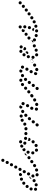

<svg xmlns="http://www.w3.org/2000/svg" viewBox="1198 -1816 644 3097"><g transform="rotate(-90 1520.5 -267.0)"><path d="M263 31Q268 28 271 24Q274 21 275 16Q278 6 273 -3Q268 -12 258 -15Q258 -15 257 -15Q248 -19 238 -14Q229 -9 226 1Q224 5 225 10Q225 15 227 20Q230 24 233 27Q237 31 242 32Q243 33 244 33Q249 34 254 34Q259 33 263 31ZM350 12Q353 8 353 3Q354 -2 352 -7Q349 -17 340 -22Q331 -26 321 -23H319Q315 -21 311 -18Q307 -15 305 -11Q302 -6 302 -1Q301 4 303 8Q306 18 315 23Q324 28 334 25L335 24Q340 23 344 20Q348 17 350 12ZM113 -12Q112 -17 109 -21Q106 -25 101 -27Q97 -30 92 -31Q87 -31 82 -30Q72 -28 67 -19Q61 -10 64 0Q66 10 75 16Q84 21 94 18H95Q105 16 110 7Q115 -2 113 -12ZM-2 0Q-9 -8 -8 -18Q-8 -28 0 -35Q4 -38 9 -40Q13 -42 18 -41Q23 -41 28 -39Q32 -36 35 -33L36 -32Q39 -29 40 -25Q42 -21 42 -16Q41 -14 41 -12Q41 -11 41 -9Q40 -6 38 -2Q36 1 33 3Q25 10 15 9Q5 8 -2 0ZM423 -26Q425 -31 424 -35Q423 -40 421 -45Q415 -54 405 -56Q395 -59 386 -53H385Q381 -50 378 -46Q375 -42 374 -37Q372 -32 373 -27Q374 -23 376 -18Q382 -9 392 -7Q402 -4 411 -10H412Q416 -13 419 -17Q422 -21 423 -26ZM176 -54Q170 -63 160 -64Q150 -66 141 -60V-59Q137 -56 134 -52Q132 -48 131 -43Q130 -38 131 -33Q132 -28 135 -24Q138 -20 143 -18Q147 -15 152 -14Q157 -14 162 -15Q166 -16 170 -19H171Q179 -25 181 -36Q182 -46 176 -54ZM208 -47Q206 -52 206 -57Q206 -62 207 -66L208 -68Q212 -77 221 -82Q231 -86 240 -82Q250 -78 254 -69Q258 -59 255 -50L254 -48Q253 -46 251 -43Q250 -41 248 -39Q247 -39 247 -39Q237 -38 228 -34Q227 -33 226 -33Q225 -33 224 -33Q223 -33 222 -34Q217 -36 213 -39Q210 -43 208 -47ZM483 -92Q480 -96 476 -98Q472 -101 467 -102Q462 -102 457 -101Q452 -100 448 -97Q448 -97 447 -96Q443 -93 440 -89Q438 -84 437 -80Q436 -75 437 -70Q439 -65 442 -61Q448 -53 458 -51Q468 -50 477 -56Q477 -56 478 -57Q486 -63 488 -73Q489 -83 483 -92ZM-1 -98V-99Q3 -108 13 -112Q23 -115 32 -111Q41 -106 45 -96Q48 -87 44 -77Q42 -72 38 -69Q34 -66 30 -64Q28 -64 27 -63Q26 -63 25 -63Q23 -63 20 -64Q17 -64 14 -64Q13 -64 12 -64Q11 -65 10 -65Q1 -70 -2 -79Q-6 -89 -1 -98ZM193 -107H194Q198 -112 205 -114Q212 -116 218 -114Q218 -114 219 -113Q220 -109 222 -105Q217 -104 212 -102Q203 -98 197 -91Q192 -86 189 -80Q188 -82 187 -84Q187 -87 187 -89Q186 -94 188 -99Q190 -103 193 -107ZM240 -120Q242 -115 245 -112Q248 -108 253 -106Q262 -101 272 -104Q281 -107 286 -117L287 -118Q292 -127 288 -137Q285 -147 276 -152Q267 -156 257 -153Q247 -150 242 -141V-139Q239 -135 239 -130Q239 -125 240 -120ZM37 -149Q37 -144 40 -139Q42 -135 46 -132Q50 -129 55 -128Q60 -126 65 -127Q70 -128 74 -130Q78 -133 81 -136V-137Q84 -141 86 -146Q87 -150 86 -155Q86 -160 83 -165Q81 -169 77 -172Q69 -178 58 -177Q48 -176 42 -167Q39 -163 37 -158Q36 -154 37 -149ZM276 -190Q278 -185 281 -181Q284 -178 288 -175Q297 -170 307 -173Q317 -176 322 -186L323 -187Q325 -191 326 -196Q326 -201 325 -206Q323 -211 320 -215Q317 -218 313 -221Q303 -226 294 -223Q284 -220 279 -210L278 -209Q276 -205 275 -200Q275 -195 276 -190ZM89 -209Q89 -204 90 -199Q92 -194 95 -190Q101 -182 111 -181Q122 -180 130 -186Q138 -193 139 -203Q141 -213 134 -222Q128 -230 118 -231Q107 -232 99 -226V-225Q95 -222 92 -218Q90 -214 89 -209ZM156 -234Q160 -225 170 -221Q179 -216 189 -220Q199 -224 203 -233Q207 -243 203 -252Q200 -262 190 -266Q181 -271 171 -267Q161 -263 157 -254Q153 -244 156 -234ZM255 -234Q245 -234 237 -240Q229 -247 229 -258Q228 -268 235 -276Q242 -283 252 -284H253Q258 -284 262 -283Q267 -281 271 -278Q274 -274 277 -270Q279 -265 279 -260Q279 -258 279 -256Q279 -254 278 -252Q277 -251 275 -250Q268 -245 263 -237Q262 -236 262 -235Q260 -235 259 -235Q257 -234 255 -234ZM325 -244Q334 -239 344 -242Q354 -245 359 -254L360 -256Q365 -265 362 -275Q359 -285 350 -289Q341 -294 331 -291Q321 -289 316 -279L315 -278Q310 -269 313 -259Q316 -249 325 -244ZM363 -313Q372 -308 382 -311Q392 -314 396 -323L397 -324Q402 -333 399 -343Q396 -353 387 -358Q378 -363 368 -360Q358 -357 353 -348V-347Q348 -338 351 -328Q353 -318 363 -313ZM400 -382Q409 -377 419 -380Q429 -383 434 -392L435 -393Q439 -402 437 -412Q434 -422 424 -427Q415 -432 405 -429Q395 -426 391 -417L390 -415Q385 -406 388 -396Q391 -386 400 -382ZM437 -450Q441 -448 446 -448Q451 -447 456 -449Q461 -450 465 -453Q468 -457 471 -461V-462Q476 -472 473 -481Q470 -491 461 -496Q452 -501 442 -498Q432 -495 427 -486L426 -484Q422 -475 425 -465Q428 -455 437 -450ZM460 -534Q462 -529 465 -525Q469 -522 473 -520Q478 -518 483 -518Q488 -517 492 -519Q497 -521 500 -524Q504 -528 506 -532L507 -534Q509 -538 509 -543Q509 -548 507 -553Q506 -557 502 -561Q499 -565 494 -567Q485 -571 475 -567Q465 -564 461 -554V-553Q459 -548 458 -543Q458 -538 460 -534Z M671 9Q673 4 673 -1Q673 -6 671 -11Q669 -15 665 -19Q662 -22 657 -24Q657 -24 656 -24Q652 -26 647 -26Q642 -26 637 -24Q633 -22 629 -19Q626 -15 624 -11Q620 -1 624 8Q628 18 637 22Q638 22 639 23Q649 26 658 22Q668 18 671 9ZM747 1Q749 -4 748 -8Q748 -13 746 -18Q741 -27 732 -31Q722 -34 713 -30L711 -29Q707 -27 704 -23Q700 -19 699 -15Q697 -10 697 -5Q697 0 700 4Q704 14 714 17Q724 21 733 16L734 15Q739 13 742 10Q745 6 747 1ZM808 -58Q808 -63 805 -68Q803 -72 799 -75Q791 -82 781 -81Q771 -80 764 -72L763 -71Q760 -67 758 -62Q757 -57 757 -52Q758 -48 760 -43Q763 -39 766 -36Q774 -29 785 -30Q795 -31 802 -39V-40Q806 -44 807 -48Q809 -53 808 -58ZM607 -35Q612 -36 616 -38Q620 -41 623 -45Q626 -48 628 -53Q629 -58 628 -63V-64Q627 -75 619 -81Q610 -87 600 -86Q595 -85 591 -83Q587 -80 584 -76Q580 -72 579 -68Q578 -63 579 -58V-57Q580 -46 588 -40Q596 -34 607 -35ZM484 -92Q481 -96 477 -99Q473 -101 468 -102Q463 -103 458 -102Q454 -101 449 -98V-97Q440 -92 438 -81Q437 -71 443 -63Q448 -54 459 -52Q469 -51 477 -57H478Q487 -63 488 -73Q490 -83 484 -92ZM551 -118Q552 -123 551 -127Q550 -132 547 -136Q541 -145 531 -147Q520 -148 512 -142H511Q503 -136 501 -125Q499 -115 505 -107Q508 -103 513 -100Q517 -97 522 -97Q527 -96 531 -97Q536 -98 540 -101L541 -102Q545 -104 548 -109Q550 -113 551 -118ZM845 -114V-115Q846 -119 846 -122Q846 -126 845 -130Q839 -129 833 -129L832 -130Q823 -130 815 -135Q809 -137 804 -142Q802 -140 800 -137Q799 -134 798 -131H797V-130Q794 -120 798 -111Q803 -102 813 -98Q817 -97 822 -97Q827 -97 832 -99Q836 -102 839 -105Q843 -109 844 -114ZM606 -113Q610 -111 615 -111Q620 -111 625 -113Q629 -116 633 -119Q636 -123 638 -127V-129Q642 -138 637 -148Q633 -157 623 -161Q614 -165 604 -160Q595 -156 591 -146V-145Q587 -135 592 -126Q596 -116 606 -113ZM1011 -153Q1014 -157 1016 -161Q1018 -166 1018 -171Q1018 -181 1011 -189Q1004 -196 993 -196H992Q987 -196 982 -194Q978 -192 974 -189Q971 -185 969 -181Q967 -176 967 -171Q967 -166 969 -161Q971 -157 974 -153Q978 -150 982 -148Q987 -146 992 -146H993Q998 -146 1003 -148Q1007 -150 1011 -153ZM941 -171Q941 -176 939 -181Q937 -186 934 -189Q930 -193 926 -195Q921 -197 916 -197H915Q905 -198 897 -190Q889 -183 889 -173Q889 -168 891 -163Q893 -159 896 -155Q899 -151 904 -149Q908 -147 913 -147H915Q925 -147 933 -154Q940 -161 941 -171ZM595 -181Q601 -183 607 -184Q604 -187 600 -189Q597 -191 593 -191Q588 -192 583 -191Q578 -190 574 -187V-186Q565 -180 564 -170Q562 -160 568 -152Q568 -151 568 -151Q569 -151 569 -150Q569 -152 570 -153V-154Q573 -163 579 -169Q586 -177 595 -181ZM863 -174Q863 -179 862 -184Q860 -189 857 -193Q854 -196 850 -199Q845 -201 840 -202H839Q829 -203 821 -196Q813 -189 812 -179Q811 -174 813 -169Q814 -165 817 -161Q820 -157 825 -155Q829 -152 834 -152H836Q846 -151 854 -157Q862 -164 863 -174ZM785 -182Q787 -187 786 -192Q785 -197 783 -201Q780 -206 777 -209Q773 -212 768 -213L766 -214Q757 -216 748 -211Q738 -206 736 -196Q734 -191 735 -186Q736 -181 738 -177Q741 -173 744 -170Q748 -167 753 -165H755Q765 -162 774 -167Q783 -172 785 -182ZM638 -184Q645 -177 656 -177Q666 -178 673 -185L674 -186Q677 -190 679 -194Q680 -198 680 -203Q674 -209 670 -217Q668 -221 667 -225Q659 -229 651 -228Q643 -226 637 -220L636 -219Q629 -211 630 -201Q630 -191 638 -184ZM689 -246Q690 -247 690 -248Q692 -253 695 -256Q699 -260 703 -262Q708 -264 713 -264Q718 -264 722 -262Q732 -259 736 -250Q740 -241 737 -231Q737 -231 736 -231Q728 -226 722 -218Q720 -216 719 -213Q715 -212 712 -213Q708 -213 705 -214Q695 -217 690 -227Q686 -236 689 -246ZM757 -258Q757 -260 757 -261Q757 -263 758 -265Q761 -274 770 -279Q779 -284 789 -281Q790 -281 791 -280Q801 -277 806 -268Q810 -258 807 -249Q804 -241 797 -236Q791 -231 782 -232Q778 -234 774 -235H772Q770 -236 768 -236Q766 -238 764 -240Q762 -242 761 -244Q760 -251 757 -258Q757 -258 757 -258Z M1080 6Q1080 1 1078 -3Q1076 -8 1072 -11Q1064 -18 1054 -17Q1043 -16 1037 -8L1035 -6Q1028 2 1029 12Q1030 22 1038 29Q1046 36 1056 35Q1066 34 1073 26L1075 24Q1078 21 1079 16Q1081 11 1080 6ZM1411 -4Q1409 -9 1406 -13Q1403 -17 1399 -20Q1394 -22 1389 -23Q1385 -23 1380 -22L1377 -21Q1373 -20 1369 -17Q1365 -14 1362 -9Q1360 -5 1359 0Q1359 5 1360 10Q1361 14 1364 18Q1367 22 1372 25Q1376 27 1381 28Q1386 28 1391 27L1393 26Q1403 24 1408 15Q1413 6 1411 -4ZM1326 18Q1330 15 1332 11Q1335 6 1335 1Q1336 -3 1334 -8Q1333 -13 1330 -17Q1327 -21 1323 -23Q1319 -26 1314 -27Q1309 -28 1304 -27Q1299 -26 1295 -23Q1291 -21 1288 -16Q1285 -12 1284 -7Q1283 -3 1284 2Q1285 7 1288 11Q1289 13 1291 15Q1298 23 1308 24Q1318 25 1326 18ZM1480 -44Q1477 -48 1473 -51Q1469 -54 1464 -55Q1460 -57 1455 -56Q1450 -55 1446 -52L1443 -51Q1439 -49 1436 -45Q1433 -41 1432 -36Q1431 -31 1432 -26Q1433 -21 1435 -17Q1441 -8 1451 -6Q1461 -3 1470 -9L1472 -10Q1480 -15 1483 -25Q1485 -35 1480 -44ZM1121 -74Q1113 -80 1103 -79Q1092 -78 1086 -69L1084 -68Q1081 -64 1080 -59Q1079 -54 1079 -49Q1080 -44 1082 -40Q1085 -36 1089 -32Q1097 -26 1107 -27Q1117 -28 1124 -37L1125 -38Q1132 -47 1130 -57Q1129 -67 1121 -74ZM1545 -90Q1542 -94 1538 -97Q1534 -100 1529 -101Q1524 -101 1519 -100Q1514 -99 1510 -96L1508 -95Q1500 -89 1498 -79Q1496 -69 1502 -60Q1505 -56 1509 -53Q1513 -51 1518 -50Q1523 -49 1528 -50Q1533 -51 1537 -54L1539 -56Q1547 -62 1549 -72Q1551 -82 1545 -90ZM1299 -69Q1300 -64 1303 -60Q1307 -56 1311 -54Q1320 -49 1330 -52Q1340 -55 1345 -65L1346 -67Q1348 -71 1349 -76Q1349 -81 1348 -86Q1346 -91 1343 -94Q1340 -98 1335 -100Q1326 -105 1316 -102Q1306 -99 1301 -90L1300 -88Q1298 -83 1298 -78Q1297 -73 1299 -69ZM1172 -135Q1165 -141 1154 -141Q1144 -140 1137 -132L1136 -130Q1129 -122 1130 -112Q1130 -102 1138 -95Q1146 -88 1156 -89Q1167 -90 1173 -98L1175 -99Q1182 -107 1181 -118Q1180 -128 1172 -135ZM1352 -123Q1356 -120 1361 -119Q1366 -119 1370 -120Q1375 -121 1379 -124Q1383 -127 1386 -131L1387 -133Q1392 -142 1390 -152Q1387 -162 1378 -168Q1374 -170 1369 -171Q1364 -172 1359 -170Q1355 -169 1351 -166Q1347 -163 1344 -159L1343 -157Q1338 -148 1340 -138Q1343 -128 1352 -123ZM1012 -153Q1016 -157 1018 -161Q1019 -166 1019 -171Q1019 -181 1012 -189Q1005 -196 994 -196Q989 -196 984 -194Q980 -192 976 -189Q973 -185 971 -181Q969 -176 969 -171Q969 -161 976 -153Q984 -146 994 -146Q999 -146 1004 -148Q1009 -150 1012 -153ZM1229 -191Q1222 -199 1211 -199Q1201 -199 1193 -192L1192 -190Q1184 -183 1184 -173Q1184 -162 1191 -155Q1198 -147 1208 -147Q1219 -147 1226 -154L1228 -156Q1235 -163 1236 -173Q1236 -184 1229 -191ZM1090 -201Q1085 -210 1075 -213Q1065 -216 1056 -212H1055Q1046 -207 1043 -197Q1040 -187 1045 -178Q1049 -169 1059 -166Q1069 -162 1078 -167H1079Q1088 -172 1091 -182Q1094 -192 1090 -201ZM1377 -202Q1380 -198 1384 -196Q1388 -193 1393 -192Q1403 -190 1412 -195Q1420 -201 1422 -211Q1423 -213 1423 -214Q1425 -224 1419 -233Q1413 -241 1402 -243Q1398 -244 1393 -243Q1388 -242 1384 -239Q1380 -236 1377 -232Q1374 -228 1374 -223Q1373 -222 1373 -221Q1372 -216 1373 -211Q1374 -207 1377 -202ZM1297 -218Q1298 -223 1297 -228Q1296 -233 1294 -237Q1288 -246 1278 -248Q1268 -250 1259 -245L1257 -243Q1253 -241 1250 -237Q1247 -233 1246 -228Q1245 -223 1246 -218Q1247 -213 1250 -209Q1252 -205 1256 -202Q1261 -199 1265 -198Q1270 -197 1275 -198Q1280 -199 1284 -201L1286 -203Q1290 -205 1293 -209Q1296 -213 1297 -218ZM1143 -253Q1139 -256 1134 -257Q1129 -257 1124 -256Q1119 -255 1115 -252Q1107 -246 1105 -236Q1103 -225 1110 -217Q1116 -209 1126 -207Q1136 -205 1144 -211L1145 -212Q1149 -215 1151 -219Q1154 -223 1155 -227Q1153 -231 1152 -236Q1150 -241 1150 -247Q1147 -251 1143 -253ZM1218 -262Q1218 -263 1218 -263Q1211 -271 1201 -273Q1191 -274 1183 -268Q1174 -262 1173 -252Q1171 -242 1177 -233Q1183 -225 1194 -223Q1204 -221 1212 -227Q1221 -233 1222 -243Q1224 -254 1218 -262ZM1350 -229 1348 -228Q1338 -227 1329 -233Q1321 -239 1319 -249Q1317 -259 1323 -268Q1330 -276 1340 -278H1342Q1352 -280 1361 -274Q1369 -268 1371 -257Q1371 -257 1371 -257Q1371 -257 1371 -257Q1363 -252 1358 -243Q1354 -237 1352 -229Q1351 -229 1351 -229Q1351 -229 1350 -229Z M1668 6Q1668 1 1665 -4Q1663 -8 1659 -11Q1655 -14 1650 -16Q1646 -17 1641 -16Q1636 -16 1631 -14Q1627 -11 1624 -7L1623 -6Q1619 -2 1618 3Q1617 8 1617 13Q1618 18 1620 22Q1622 26 1626 29Q1634 36 1645 35Q1655 34 1661 26L1663 24Q1666 20 1667 15Q1669 11 1668 6ZM1971 15Q1974 11 1974 6Q1975 1 1973 -4Q1970 -14 1961 -19Q1952 -24 1942 -21L1940 -20Q1935 -19 1932 -16Q1928 -13 1925 -8Q1923 -4 1922 1Q1922 6 1923 11Q1926 21 1935 26Q1944 31 1954 28L1956 27Q1961 26 1965 23Q1969 19 1971 15ZM1858 -11Q1858 -13 1858 -14Q1857 -25 1864 -32Q1871 -40 1881 -41Q1886 -41 1891 -40Q1896 -38 1899 -35Q1902 -32 1904 -29Q1906 -25 1907 -22Q1906 -20 1906 -19Q1901 -10 1900 -1Q1900 2 1900 5Q1897 7 1893 9Q1890 11 1886 11Q1875 12 1867 6Q1859 -1 1858 -11ZM2045 -26Q2046 -30 2045 -35Q2044 -40 2041 -44Q2039 -49 2035 -52Q2031 -54 2026 -56Q2021 -57 2016 -56Q2011 -55 2007 -52L2005 -51Q2001 -49 1998 -45Q1995 -41 1994 -36Q1993 -31 1994 -26Q1995 -21 1997 -17Q2003 -8 2013 -6Q2023 -3 2032 -9L2033 -10Q2038 -13 2041 -17Q2043 -21 2045 -26ZM1708 -73Q1704 -76 1699 -78Q1694 -79 1689 -78Q1684 -78 1680 -75Q1676 -73 1673 -69L1671 -67Q1665 -59 1666 -49Q1668 -39 1676 -32Q1680 -29 1684 -28Q1689 -27 1694 -27Q1699 -28 1703 -30Q1708 -33 1711 -37L1712 -38Q1718 -46 1717 -57Q1716 -67 1708 -73ZM2106 -91Q2103 -95 2098 -98Q2094 -100 2089 -101Q2084 -102 2080 -101Q2075 -100 2071 -97L2069 -96Q2061 -90 2059 -79Q2057 -69 2063 -61Q2066 -57 2070 -54Q2075 -51 2079 -51Q2084 -50 2089 -51Q2094 -52 2098 -55L2100 -56Q2108 -62 2110 -72Q2112 -83 2106 -91ZM1552 -73Q1553 -78 1552 -83Q1551 -88 1548 -92Q1542 -101 1532 -102Q1521 -104 1513 -98H1512Q1503 -92 1501 -81Q1500 -71 1505 -63Q1511 -54 1522 -52Q1532 -51 1540 -56L1541 -57Q1546 -60 1548 -64Q1551 -68 1552 -73ZM1901 -64Q1905 -62 1910 -61Q1915 -60 1920 -62Q1925 -63 1928 -66Q1932 -69 1935 -74L1936 -75Q1941 -84 1938 -94Q1935 -104 1926 -109Q1922 -112 1917 -113Q1912 -113 1908 -112Q1903 -110 1899 -107Q1895 -104 1892 -100L1891 -98Q1886 -89 1889 -79Q1892 -69 1901 -64ZM1760 -102V-103Q1766 -111 1764 -122Q1762 -132 1754 -138Q1750 -140 1745 -141Q1740 -142 1735 -142Q1730 -141 1726 -138Q1722 -135 1719 -131L1718 -130V-129Q1715 -125 1714 -120Q1713 -116 1714 -111Q1715 -106 1718 -102Q1720 -98 1724 -95Q1733 -89 1743 -91Q1753 -93 1759 -101ZM1608 -142Q1601 -149 1591 -150Q1581 -151 1573 -145L1572 -144Q1568 -140 1565 -136Q1563 -132 1563 -127Q1562 -122 1564 -117Q1565 -112 1568 -108Q1575 -101 1585 -100Q1596 -99 1604 -105L1605 -106Q1613 -113 1614 -123Q1615 -134 1608 -142ZM1940 -133Q1945 -130 1950 -130Q1955 -129 1959 -130Q1964 -131 1968 -135Q1972 -138 1975 -142L1976 -144Q1981 -153 1978 -163Q1975 -173 1966 -178Q1957 -183 1947 -180Q1937 -178 1932 -169L1931 -167Q1926 -158 1929 -148Q1931 -138 1940 -133ZM1672 -175Q1673 -180 1671 -185Q1669 -190 1666 -193Q1663 -197 1658 -199Q1654 -201 1649 -202Q1644 -202 1639 -200Q1634 -199 1631 -195L1630 -194Q1626 -191 1624 -187Q1622 -182 1621 -177Q1621 -172 1623 -167Q1624 -163 1628 -159Q1631 -155 1635 -153Q1640 -151 1645 -151Q1650 -150 1654 -152Q1659 -154 1663 -157L1664 -158Q1668 -161 1670 -166Q1672 -170 1672 -175ZM1814 -179Q1814 -184 1812 -188Q1810 -193 1807 -196Q1799 -203 1789 -203Q1779 -203 1771 -196L1770 -194Q1763 -187 1763 -177Q1763 -166 1771 -159Q1778 -152 1788 -152Q1799 -152 1806 -159L1807 -161Q1811 -164 1813 -169Q1814 -174 1814 -179ZM1987 -252Q1992 -252 1997 -250Q2001 -249 2005 -245Q2008 -241 2010 -237Q2012 -232 2012 -227Q2012 -225 2012 -222Q2010 -212 2002 -206Q1994 -199 1984 -201Q1974 -202 1967 -210Q1961 -218 1962 -228Q1962 -238 1970 -245Q1977 -252 1987 -252ZM1875 -221Q1877 -226 1876 -231Q1875 -235 1873 -240Q1870 -244 1866 -247Q1863 -250 1858 -251Q1853 -253 1848 -252Q1843 -251 1839 -249L1837 -248Q1833 -245 1830 -241Q1827 -237 1825 -233Q1824 -228 1825 -223Q1825 -218 1828 -214Q1833 -205 1843 -202Q1853 -199 1862 -205L1864 -206Q1868 -208 1871 -212Q1874 -216 1875 -221ZM1731 -224Q1732 -229 1731 -234Q1729 -239 1726 -243Q1723 -247 1719 -249Q1714 -251 1710 -252Q1705 -253 1700 -251Q1695 -250 1691 -247L1690 -246Q1686 -243 1684 -239Q1681 -234 1681 -229Q1680 -224 1681 -220Q1683 -215 1686 -211Q1689 -207 1693 -205Q1697 -202 1702 -202Q1707 -201 1712 -202Q1717 -204 1721 -207L1722 -208Q1726 -211 1728 -215Q1731 -219 1731 -224ZM1940 -273Q1932 -279 1922 -278L1920 -277Q1910 -276 1903 -268Q1897 -259 1899 -249Q1900 -239 1909 -233Q1917 -226 1927 -228H1929Q1932 -229 1935 -230Q1937 -231 1940 -233Q1941 -239 1943 -245Q1946 -252 1950 -257Q1948 -267 1940 -273ZM1752 -265Q1755 -270 1759 -273Q1763 -276 1767 -278Q1772 -279 1777 -278Q1782 -278 1786 -276Q1788 -275 1789 -274Q1798 -268 1800 -258Q1802 -248 1797 -240Q1795 -236 1791 -233Q1788 -231 1784 -229Q1781 -230 1779 -230Q1773 -230 1767 -229Q1766 -230 1765 -230Q1764 -231 1762 -232Q1753 -237 1750 -246Q1748 -256 1752 -265Z M2210 8Q2211 3 2210 -2Q2210 -6 2207 -11Q2205 -15 2201 -18Q2197 -21 2192 -22L2191 -23Q2181 -25 2172 -20Q2163 -15 2161 -5Q2158 5 2163 14Q2168 23 2178 26H2179Q2189 29 2198 23Q2207 18 2210 8ZM2283 6Q2285 1 2285 -4Q2286 -9 2284 -13Q2281 -23 2272 -28Q2263 -33 2253 -30H2252Q2248 -28 2244 -25Q2240 -22 2238 -17Q2235 -13 2235 -8Q2235 -3 2236 2Q2239 12 2248 16Q2257 21 2267 18H2268Q2273 17 2277 13Q2280 10 2283 6ZM2354 -29Q2356 -34 2355 -39Q2355 -44 2352 -48Q2350 -53 2346 -56Q2342 -59 2337 -60Q2333 -62 2328 -61Q2323 -61 2318 -58Q2313 -56 2310 -52Q2307 -48 2306 -43Q2304 -38 2305 -33Q2305 -28 2308 -24Q2313 -15 2323 -12Q2333 -9 2342 -14Q2347 -17 2350 -21Q2353 -25 2354 -29ZM2120 -55V-56Q2120 -66 2126 -74Q2133 -81 2144 -82Q2154 -83 2162 -76Q2170 -69 2170 -59V-58Q2171 -54 2169 -50Q2168 -45 2165 -42Q2163 -41 2161 -39Q2156 -36 2152 -32Q2150 -32 2149 -32Q2148 -32 2147 -32Q2137 -31 2129 -38Q2121 -45 2120 -55ZM2420 -73Q2420 -78 2419 -82Q2418 -87 2415 -91Q2409 -100 2399 -102Q2389 -103 2381 -97H2380Q2376 -94 2373 -90Q2371 -86 2370 -81Q2369 -76 2370 -71Q2371 -66 2374 -62Q2380 -54 2390 -52Q2400 -50 2409 -56V-57Q2413 -59 2416 -64Q2419 -68 2420 -73ZM2072 -98Q2081 -104 2091 -102Q2101 -100 2107 -92Q2108 -91 2108 -90Q2109 -89 2109 -88Q2103 -81 2100 -72Q2097 -64 2098 -55Q2089 -50 2080 -53Q2071 -55 2065 -63Q2060 -71 2061 -81Q2063 -92 2072 -98ZM2133 -120Q2135 -115 2139 -112Q2143 -109 2148 -108Q2153 -107 2158 -107Q2163 -108 2167 -110Q2171 -113 2174 -116Q2178 -120 2179 -125V-126Q2182 -136 2177 -145Q2172 -154 2162 -157Q2152 -159 2143 -154Q2134 -149 2131 -139Q2129 -134 2130 -129Q2131 -124 2133 -120ZM2225 -175 2226 -176Q2227 -178 2228 -180Q2231 -178 2234 -175Q2237 -172 2239 -169Q2243 -160 2240 -150Q2237 -140 2228 -135Q2222 -132 2215 -132Q2208 -132 2202 -136Q2202 -137 2202 -137Q2201 -147 2197 -155Q2206 -157 2213 -163Q2220 -168 2225 -175ZM2308 -201Q2301 -202 2295 -204Q2287 -208 2280 -214Q2279 -215 2278 -216Q2277 -216 2276 -215Q2274 -215 2273 -214H2272Q2263 -209 2260 -199Q2257 -189 2262 -180Q2267 -171 2277 -168Q2287 -165 2296 -170Q2305 -174 2308 -183Q2311 -192 2308 -201ZM2172 -181Q2181 -175 2191 -177Q2201 -179 2207 -188Q2213 -197 2210 -207Q2208 -217 2200 -223Q2191 -229 2181 -227Q2171 -224 2165 -216V-215Q2159 -207 2161 -196Q2163 -186 2172 -181ZM2312 -274Q2317 -274 2322 -272Q2327 -270 2330 -267Q2331 -266 2331 -266Q2338 -259 2338 -248Q2339 -238 2331 -231Q2324 -223 2314 -223Q2303 -223 2296 -230Q2296 -230 2296 -230Q2293 -233 2291 -237Q2289 -241 2288 -245Q2289 -250 2289 -255Q2289 -255 2289 -255Q2290 -258 2291 -261Q2293 -264 2295 -266Q2298 -269 2303 -271Q2307 -273 2312 -274ZM2217 -261Q2216 -257 2216 -252Q2216 -247 2218 -242Q2222 -233 2232 -229Q2242 -226 2251 -230H2252Q2261 -234 2265 -244Q2269 -254 2264 -263Q2262 -268 2259 -271Q2255 -275 2250 -276Q2246 -278 2241 -278Q2236 -278 2231 -276V-275Q2226 -273 2223 -270Q2219 -266 2217 -261Z M2597 0Q2597 -5 2595 -9Q2593 -14 2589 -17Q2586 -21 2581 -22Q2576 -24 2571 -24Q2560 -24 2553 -16Q2546 -9 2546 2Q2547 7 2549 11Q2551 16 2554 19Q2558 23 2562 24Q2567 26 2572 26H2573Q2583 26 2590 18Q2597 11 2597 0ZM2521 -1Q2523 -11 2517 -19Q2511 -28 2501 -30Q2496 -31 2491 -30Q2486 -29 2482 -26Q2478 -24 2475 -19Q2472 -15 2471 -10Q2470 -5 2471 -1Q2472 4 2475 8Q2478 13 2482 15Q2486 18 2491 19Q2502 21 2510 15Q2519 10 2521 -1ZM2671 -18Q2670 -22 2666 -26Q2663 -30 2659 -33Q2655 -35 2650 -36Q2645 -36 2640 -35Q2630 -32 2625 -23Q2619 -14 2622 -4Q2624 1 2627 5Q2630 9 2634 11Q2638 14 2643 14Q2648 15 2653 13H2654Q2664 10 2669 1Q2674 -8 2671 -18ZM2446 -18Q2452 -26 2451 -37Q2450 -47 2442 -53H2441Q2433 -60 2423 -59Q2412 -57 2406 -49Q2400 -41 2401 -31Q2402 -20 2410 -14H2411Q2419 -7 2429 -9Q2440 -10 2446 -18ZM2740 -49Q2738 -54 2734 -57Q2730 -60 2726 -62Q2721 -64 2716 -63Q2711 -63 2707 -61H2706Q2697 -56 2694 -46Q2690 -36 2695 -27Q2697 -23 2701 -19Q2704 -16 2709 -14Q2714 -13 2719 -13Q2724 -13 2728 -16H2729Q2738 -20 2741 -30Q2745 -40 2740 -49ZM2571 -46H2570Q2569 -46 2567 -46Q2567 -50 2569 -54Q2570 -58 2572 -61Q2579 -69 2589 -71Q2599 -72 2607 -66Q2612 -63 2614 -58Q2617 -54 2617 -48Q2610 -42 2605 -34Q2605 -34 2605 -33Q2598 -40 2588 -44Q2580 -47 2571 -46ZM2803 -92Q2800 -96 2796 -98Q2792 -101 2787 -102Q2782 -102 2777 -101Q2773 -100 2768 -97Q2760 -91 2758 -81Q2756 -71 2762 -62Q2765 -58 2769 -56Q2774 -53 2778 -52Q2783 -51 2788 -52Q2793 -53 2797 -56L2798 -57Q2806 -63 2808 -73Q2809 -83 2803 -92ZM2370 -81Q2371 -86 2374 -91Q2377 -95 2381 -98Q2385 -101 2390 -102Q2395 -103 2400 -102Q2405 -101 2409 -98Q2413 -96 2416 -92Q2418 -89 2419 -86Q2420 -84 2420 -81Q2420 -81 2420 -81Q2410 -80 2402 -75Q2394 -70 2388 -63Q2385 -59 2383 -55Q2381 -56 2378 -58Q2376 -60 2374 -63Q2372 -67 2371 -72Q2370 -77 2370 -81ZM2602 -102Q2604 -98 2608 -95Q2612 -92 2617 -90Q2627 -88 2636 -93Q2645 -98 2648 -108Q2651 -118 2646 -127Q2641 -136 2631 -139Q2621 -142 2612 -137Q2603 -132 2600 -122V-121Q2598 -116 2599 -111Q2600 -107 2602 -102ZM2477 -137Q2470 -146 2460 -147Q2450 -149 2442 -142H2441Q2433 -136 2431 -126Q2430 -115 2436 -107Q2443 -99 2453 -97Q2463 -96 2471 -102H2472Q2480 -109 2481 -119Q2483 -129 2477 -137ZM2537 -184Q2534 -188 2529 -190Q2525 -193 2520 -193Q2515 -194 2511 -193Q2506 -191 2502 -188H2501Q2493 -182 2492 -171Q2491 -161 2497 -153Q2500 -149 2504 -147Q2509 -144 2513 -143Q2518 -143 2523 -144Q2528 -145 2532 -149Q2541 -155 2542 -165Q2543 -176 2537 -184ZM2618 -173Q2621 -169 2625 -167Q2630 -165 2635 -164Q2645 -164 2653 -170Q2661 -177 2662 -187V-188Q2663 -198 2656 -206Q2649 -214 2639 -215Q2634 -215 2629 -214Q2624 -212 2621 -209Q2617 -206 2615 -201Q2612 -197 2612 -192V-191Q2611 -186 2613 -182Q2615 -177 2618 -173ZM2561 -235Q2570 -241 2580 -240Q2590 -239 2597 -231Q2598 -229 2599 -226Q2601 -224 2601 -221Q2597 -217 2594 -211Q2590 -203 2590 -194Q2581 -189 2572 -191Q2563 -192 2557 -200Q2551 -208 2552 -218Q2553 -228 2561 -235ZM2660 -266Q2660 -271 2658 -275Q2656 -280 2652 -283Q2644 -290 2634 -289Q2623 -288 2617 -280Q2610 -273 2610 -262Q2611 -252 2618 -245Q2626 -238 2636 -239Q2647 -239 2654 -247Q2654 -247 2655 -248Q2658 -252 2659 -256Q2661 -261 2660 -266Z M2808 -72Q2809 -77 2808 -82Q2807 -87 2804 -91Q2801 -95 2797 -97Q2793 -100 2788 -101Q2783 -102 2778 -100Q2773 -99 2769 -96Q2764 -93 2762 -89Q2759 -85 2758 -80Q2758 -75 2759 -70Q2760 -65 2763 -61Q2766 -57 2770 -54Q2774 -52 2779 -51Q2784 -50 2789 -51Q2793 -52 2797 -55L2798 -56Q2802 -59 2805 -63Q2807 -67 2808 -72ZM2871 -116Q2871 -121 2870 -126Q2869 -131 2866 -135Q2860 -144 2850 -145Q2840 -147 2831 -141V-140Q2827 -137 2824 -133Q2821 -129 2821 -124Q2820 -119 2821 -114Q2822 -109 2825 -105Q2831 -97 2841 -95Q2852 -94 2860 -100H2861Q2865 -103 2867 -107Q2870 -112 2871 -116ZM2927 -181Q2921 -189 2911 -191Q2901 -192 2892 -186V-185Q2888 -182 2885 -178Q2883 -174 2882 -169Q2881 -164 2883 -159Q2884 -154 2887 -150Q2893 -142 2903 -141Q2914 -139 2922 -145L2923 -146Q2931 -152 2932 -162Q2934 -173 2927 -181ZM2987 -229Q2980 -237 2970 -238Q2960 -239 2952 -232H2951Q2943 -225 2942 -215Q2941 -205 2948 -197Q2954 -189 2965 -188Q2975 -187 2983 -193L2984 -194Q2992 -201 2993 -211Q2994 -221 2987 -229ZM3042 -282Q3034 -289 3024 -289Q3013 -289 3006 -282V-281Q2999 -274 2999 -264Q2999 -253 3006 -246Q3010 -243 3015 -241Q3019 -239 3024 -239Q3029 -239 3034 -241Q3038 -243 3042 -246Q3049 -254 3049 -264Q3049 -275 3042 -282Z"/></g></svg>

Font: FRB American Cursive Guidelines Arrows Dotted Black
Style: Bold Italic
Weight: 900
Italic angle: -25°
Version: Version 2.0;Modular Font Editor K font №1